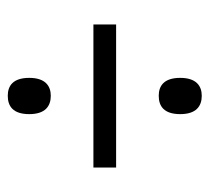

<svg xmlns="http://www.w3.org/2000/svg" viewBox="-42 -598 527 482"><g transform="rotate(-90 221.0 -357.5)"><path d="M221 -493C246 -493 266 -507 266 -547C266 -588 246 -601 221 -601C195 -601 175 -588 175 -547C175 -507 195 -493 221 -493ZM41 -386V-329H400V-386ZM221 -114C246 -114 266 -128 266 -168C266 -209 246 -222 221 -222C195 -222 175 -209 175 -168C175 -128 195 -114 221 -114Z"/></g></svg>

Font: Noto Serif Sinhala ExtraCondensed
Style: Regular
Weight: 400
Width: 2
Designer: Jelle Bosma - Monotype Design Team
Foundry: Monotype Imaging Inc.
Version: Version 2.007